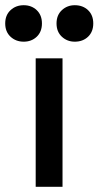

<svg xmlns="http://www.w3.org/2000/svg" viewBox="-61 -717 378 737"><path d="M76 0V-493H179V0ZM226 -557Q197 -557 176.5 -576Q156 -595 156 -627Q156 -659 176.5 -678Q197 -697 226 -697Q257 -697 277 -678Q297 -659 297 -627Q297 -595 277 -576Q257 -557 226 -557ZM30 -557Q0 -557 -20.5 -576Q-41 -595 -41 -627Q-41 -659 -20.5 -678Q0 -697 30 -697Q60 -697 80 -678Q100 -659 100 -627Q100 -595 80 -576Q60 -557 30 -557Z"/></svg>

Font: Space Grotesk Light Medium
Style: Regular
Weight: 500
Version: Version 2.000